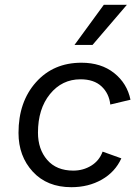

<svg xmlns="http://www.w3.org/2000/svg" viewBox="-20 -770 578 799"><path d="M412 -750H508L365 -583H290ZM277 9Q176 9 116.5 -55.5Q57 -120 57 -217Q57 -346 129.5 -427.5Q202 -509 319 -509Q401 -509 455 -466Q509 -423 523 -355L439 -335Q434 -381 402.5 -410.5Q371 -440 315 -440Q238 -440 188 -378.5Q138 -317 138 -218Q138 -149 176.5 -104.5Q215 -60 285 -60Q326 -60 359.5 -80.5Q393 -101 407 -139L485 -111Q459 -54 403.5 -22.5Q348 9 277 9Z"/></svg>

Font: Elaine Sans
Style: Italic
Weight: 400
Italic angle: -13°
Designer: Wei Huang
Foundry: Wei Huang
Version: Version 2.001;December 24, 2019;FontCreator 12.0.0.2547 64-b